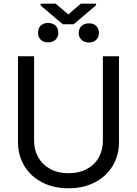

<svg xmlns="http://www.w3.org/2000/svg" viewBox="-20 -1014 747 1047"><path d="M628.9 -707V-239.3Q628.9 -167 594.7 -109.9Q560.5 -52.7 498 -20Q435.5 12.7 353.5 12.7Q271.5 12.7 209 -20Q146.5 -52.7 112.3 -109.9Q78.1 -167 78.1 -239.3V-707H166V-246.1Q166 -195.3 189 -155.3Q211.9 -115.2 254.4 -92.3Q296.9 -69.3 353.5 -69.3Q411.1 -69.3 453.6 -92.3Q496.1 -115.2 518.6 -155.3Q541 -195.3 541 -246.1V-707ZM241.2 -888.7Q259.8 -888.7 272.5 -881.8Q285.2 -875 291.5 -862.3Q297.9 -849.6 297.9 -834Q297.9 -812.5 283.2 -797.9Q268.6 -783.2 242.2 -783.2Q224.6 -783.2 212.4 -790Q200.2 -796.9 193.8 -808.6Q187.5 -820.3 187.5 -835Q187.5 -850.6 193.8 -862.8Q200.2 -875 212.4 -881.8Q224.6 -888.7 241.2 -888.7ZM465.8 -886.7Q482.4 -886.7 494.6 -879.9Q506.8 -873 513.2 -860.8Q519.5 -848.6 519.5 -834Q519.5 -820.3 513.2 -808.6Q506.8 -796.9 495.1 -789.6Q483.4 -782.2 465.8 -782.2Q448.2 -782.2 435.5 -789.1Q422.9 -795.9 416 -807.6Q409.2 -819.3 409.2 -834Q409.2 -849.6 416 -861.3Q422.9 -873 435.5 -879.9Q448.2 -886.7 465.8 -886.7ZM352.5 -935.5 420.9 -994.1H503.9V-985.4L381.8 -881.8H322.3L201.2 -984.4V-994.1H283.2Z"/></svg>

Font: WEMIX Pretendard Variable
Style: Regular
Weight: 400
Designer: Base glyphs from Inter by Rasmus Andersson; Hangeul glyphs from Noto Sans CJK(Source Han Sans) by Jang Soo-young and Kan
Foundry: Kil Hyung-jin
Version: Version 1.000;Glyphs 3.2 (3208)